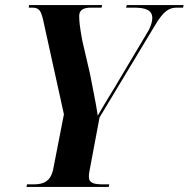

<svg xmlns="http://www.w3.org/2000/svg" viewBox="-20 -734 741 754"><path d="M84 0H407L409 -10H387C351 -10 329 -14 329 -40C329 -48 330 -57 333 -71L371 -273L586 -630C623 -693 644 -704 676 -704H699L701 -714H478L475 -704H505C553 -704 578 -694 578 -663C578 -651 574 -631 559 -607L434 -397C406 -351 384 -315 364 -280C354 -345 342 -397 333 -446L303 -575C293 -630 291 -651 291 -672C291 -694 308 -704 336 -704H379L381 -714H94L93 -704H105C134 -704 141 -693 150 -653L231 -285L189 -70C179 -20 149 -10 112 -10H86Z"/></svg>

Font: Noto Serif Display Condensed
Style: Bold Italic
Weight: 700
Width: 3
Italic angle: -12°
Designer: Monotype Design Team
Foundry: Monotype Imaging Inc.
Version: Version 2.009